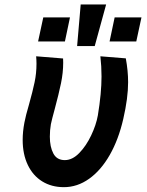

<svg xmlns="http://www.w3.org/2000/svg" viewBox="-20 -802 640 834"><path d="M78.5 -194.5Q78.5 -230 86 -269.5Q91.5 -299 106.5 -350Q122 -405.5 130.2 -444.5Q138.5 -483.5 138.5 -525Q138.5 -541 137 -557.5L254 -548Q254.5 -542 254.5 -530Q254.5 -486.5 245 -440.5Q235.5 -394.5 217.5 -327.5Q205.5 -284 201 -262.5Q196.5 -236.5 196.5 -208.5Q196.5 -164 211.8 -135.2Q227 -106.5 261.5 -106.5Q294.5 -106.5 324.5 -137.5Q354.5 -168.5 376 -213.8Q397.5 -259 405 -300.5Q421 -397.5 421 -470Q421 -514 416 -557.5L526.5 -548.5Q536.5 -494 536.5 -445Q536.5 -376.5 515.5 -285.5Q495 -196 456.8 -129Q418.5 -62 367.2 -25.5Q316 11 257.5 11Q204 11 163.5 -14Q123 -39 100.8 -85.5Q78.5 -132 78.5 -194.5ZM478 -726.5H594.5L572 -622H456ZM168 -726.5H284L262 -622H145.5ZM441 -782.5 391.5 -602H315L330.5 -782.5Z"/></svg>

Font: JuliaMono ExtraBoldItalic
Style: Regular
Weight: 800
Italic angle: -9°
Monospace: yes
Designer: cormullion
Foundry: corm
Version: Version 0.049; ttfautohint (v1.8.4)